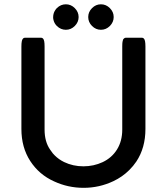

<svg xmlns="http://www.w3.org/2000/svg" viewBox="-20 -859 780 898"><path d="M410.4 -737.5Q392.6 -755.4 392.6 -779.3Q392.6 -803.2 410.4 -821Q428.2 -838.9 452.1 -838.9Q476.1 -838.9 493.9 -821Q511.7 -803.2 511.7 -779.3Q511.7 -755.4 493.9 -737.5Q476.1 -719.7 452.1 -719.7Q428.2 -719.7 410.4 -737.5ZM230.5 -764.2Q228.5 -771.5 228.5 -777.1Q228.5 -782.7 229 -786.1Q229.5 -789.6 230.2 -792.7Q231 -795.9 231.9 -798.8Q232.9 -801.8 234.4 -804.7Q235.8 -807.6 237.8 -810.5Q241.2 -816.4 246.1 -821.3Q264.2 -838.9 288.1 -838.9Q312 -838.9 329.8 -821Q347.7 -803.2 347.7 -779.3Q347.7 -755.4 329.8 -737.5Q312 -719.7 288.1 -719.7Q264.2 -719.7 246.1 -737.3Q234.4 -749 230.5 -764.2ZM80.1 -255.9V-641.6Q80.1 -656.7 82 -666Q84.5 -678.2 91.8 -681.6Q94.2 -682.6 96.7 -682.6H171.9Q177.2 -682.6 181.2 -678.7Q185.1 -674.8 186.8 -665.8Q188.5 -656.7 188.5 -641.6V-252.9Q188.5 -196.3 214.4 -159.2Q222.2 -147.5 227.1 -141.6Q231.9 -135.7 236.3 -131.8Q254.9 -113.3 279.8 -101.1Q321.3 -81.1 370.1 -81.1Q418 -81.1 460 -100.6Q503.4 -121.1 527.6 -160.4Q551.8 -199.7 551.8 -252.9V-641.6Q551.8 -656.7 553 -663.3Q554.2 -669.9 555.4 -673.1Q556.6 -676.3 559.1 -678.2Q563 -682.6 568.4 -682.6H643.6Q648.9 -682.6 652.8 -678.7Q656.7 -674.8 658.4 -665.8Q660.2 -656.7 660.2 -641.6V-255.9Q660.2 -167.5 617.7 -103.5Q603.5 -82.5 585 -64Q552.7 -31.7 510.3 -11.7Q444.3 19.5 371.1 19.5Q297.9 19.5 232.9 -10.7Q163.1 -42 121.6 -105.7Q80.1 -169.4 80.1 -255.9Z"/></svg>

Font: YuPearl-SemiBold
Style: SemiBold
Weight: 600
Designer: Max Yao
Foundry: Max-Everyday
Version: Version 1.011; ttfautohint (v1.8.3)